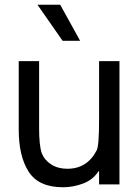

<svg xmlns="http://www.w3.org/2000/svg" viewBox="-20 -778 588 810"><path d="M484 -520V0H398V-56H396Q372 -19 330 -3.5Q288 12 246 12Q143 12 101 -53.5Q59 -119 59 -231V-520H145V-237Q145 -165 156 -132Q168 -102 196.5 -84Q225 -66 264 -66Q348 -66 388 -144Q398 -163 398 -274V-520ZM318 -606H244L138 -758H234Z"/></svg>

Font: Liter
Style: Regular
Weight: 400
Designer: Anton Skugarov
Foundry: skugi
Version: Version 1.004; ttfautohint (v1.8.4.7-5d5b)